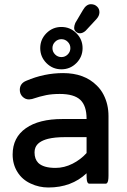

<svg xmlns="http://www.w3.org/2000/svg" viewBox="-20 -853 589 890"><path d="M381.3 -217.3H281.2Q233.9 -217.3 202.6 -209.5Q155.3 -197.3 144 -168.5Q140.1 -158.7 140.1 -146.5Q140.1 -115.7 157.2 -98.1Q181.2 -74.7 237.3 -74.7Q277.8 -74.7 316.4 -94.2Q354 -113.3 381.3 -143.6ZM38.6 -136.7Q38.6 -215.8 100.1 -258.8Q160.6 -301.3 269.5 -301.3H381.3V-302.7Q381.3 -362.8 352.3 -390.1Q323.2 -417.5 256.8 -417.5Q222.2 -417.5 194.3 -412.1Q166.5 -406.7 128.4 -394L114.7 -392.1H114.3Q97.2 -392.1 84.5 -404.8Q71.8 -417.5 71.8 -436.5Q71.8 -466.3 101.6 -478.5Q184.6 -514.2 272.5 -514.2Q371.1 -514.2 428.7 -456.5Q447.8 -438 460 -414.1Q482.9 -369.6 482.9 -315.4V-39.1Q482.9 -10.7 476.1 -4.4Q473.6 -1.5 469.7 -1.5H394.5Q390.6 -1.5 387.7 -4.4Q381.3 -10.7 381.3 -39.1V-49.8Q311.5 16.1 204.1 16.1Q161.1 16.1 122.6 -2Q83 -20 60.8 -55.7Q38.6 -91.3 38.6 -136.7ZM293.9 -600.6Q306.2 -612.8 306.2 -629.9Q306.2 -647 293.9 -659.2Q281.7 -671.4 264.6 -671.4Q247.6 -671.4 235.4 -659.2Q223.1 -647 223.1 -629.9Q223.1 -612.8 235.4 -600.6Q247.6 -588.4 264.6 -588.4Q281.7 -588.4 293.9 -600.6ZM195.3 -560.5Q166.5 -589.4 166.5 -629.9Q166.5 -670.4 195.3 -699.2Q224.1 -728 264.6 -728Q305.2 -728 334 -699.2Q362.8 -670.4 362.8 -629.9Q362.8 -589.4 334 -560.5Q305.2 -531.7 264.6 -531.7Q224.1 -531.7 195.3 -560.5ZM329.1 -746.6 364.3 -806.2Q379.9 -833.5 401.4 -833.5Q419.4 -833.5 430.7 -821.8Q440.9 -812 440.9 -795.9Q440.9 -779.8 426.8 -764.2L376.5 -710Q363.3 -698.7 350.6 -698.7Q339.8 -698.7 331.8 -706.1Q323.7 -713.4 323.7 -723.4Q323.7 -733.4 329.1 -746.6Z"/></svg>

Font: YuPearl-Medium
Style: Medium
Weight: 500
Designer: Max Yao
Foundry: Max-Everyday
Version: Version 1.011; ttfautohint (v1.8.3)